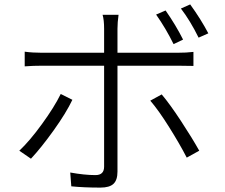

<svg xmlns="http://www.w3.org/2000/svg" viewBox="-20 -813 1017 869"><path d="M729.5 -765.6Q776.4 -698.2 808.6 -633.8L765.6 -613.3Q730.5 -684.6 686.5 -747.1ZM67.4 -130.9Q114.3 -174.8 169.9 -251.5Q225.6 -328.1 254.9 -387.7L307.6 -361.3Q279.3 -301.8 222.7 -222.7Q166 -143.6 120.1 -94.7ZM91.8 -512.7V-579.1Q126 -574.2 170.9 -574.2H451.2V-682.6Q451.2 -722.7 444.3 -746.1H516.6Q511.7 -711.9 511.7 -682.6V-574.2H781.2Q824.2 -574.2 855.5 -578.1V-514.6Q831.1 -515.6 782.2 -515.6H511.7V-506.8V-36.1Q511.7 2 493.7 19Q475.6 36.1 434.6 36.1Q358.4 36.1 302.7 30.3L297.9 -32.2Q362.3 -20.5 412.1 -20.5Q451.2 -20.5 451.2 -58.6V-506.8V-515.6H171.9Q129.9 -515.6 91.8 -512.7ZM660.2 -357.4 711.9 -385.7Q749 -341.8 799.3 -265.1Q849.6 -188.5 881.8 -130.9L825.2 -99.6Q793 -162.1 745.1 -238.3Q697.3 -314.5 660.2 -357.4ZM798.8 -774.4 840.8 -793Q889.6 -725.6 922.9 -662.1L878.9 -642.6Q840.8 -719.7 798.8 -774.4Z"/></svg>

Font: Min Sans Light
Style: Regular
Weight: 300
Designer: Jinseong-Kim, NotoSansCJK, Nunito
Foundry: Jinseong-Kim
Version: Version 1.400;Glyphs 3.1.2 (3151)